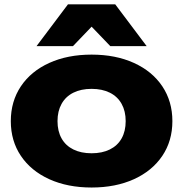

<svg xmlns="http://www.w3.org/2000/svg" viewBox="-20 -837 834 874"><path d="M29.2 -285.6Q29.2 -375.5 75.1 -444.2Q121.1 -512.8 204.4 -550.6Q287.8 -588.4 396.9 -588.4Q506.1 -588.4 589.5 -550.6Q672.8 -512.8 718.8 -444.2Q764.7 -375.5 764.7 -285.6Q764.7 -195.6 718.8 -127.4Q672.8 -59.1 589.5 -21.2Q506.1 16.6 396.9 16.6Q287.8 16.6 204.4 -21.2Q121.1 -59.1 75.1 -127.4Q29.2 -195.6 29.2 -285.6ZM552.1 -285.6Q552.1 -331 533.6 -364.2Q515.1 -397.5 480.1 -415Q445.1 -432.5 396.9 -432.5Q348.8 -432.5 313.8 -415Q278.8 -397.5 260.3 -364.2Q241.8 -331 241.8 -285.6Q241.8 -239.9 260.3 -206.9Q278.8 -174 313.8 -156.7Q348.8 -139.3 396.9 -139.3Q445.1 -139.3 480.1 -156.7Q515.1 -174 533.6 -206.9Q552.1 -239.9 552.1 -285.6ZM504.6 -817.2 647.6 -627H482.1L348.2 -766.4H445.7L312.2 -627H146.3L289.3 -817.2Z"/></svg>

Font: Unbounded Variable
Style: Regular
Weight: 400
Designer: Luke Prowse, Jean-Baptiste Morizot, Fátima Lázaro, Florian Runge
Foundry: NaN
Version: Version 1.600;FEAKit 1.0